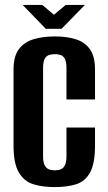

<svg xmlns="http://www.w3.org/2000/svg" viewBox="-20 -748 437 780"><path d="M202 12Q153 12 115.5 0.5Q78 -11 56.5 -47.5Q35 -84 35 -156V-466Q35 -519 56.5 -548Q78 -577 116 -588.5Q154 -600 203 -600Q253 -600 289.5 -588Q326 -576 346 -547Q366 -518 366 -466V-344H250V-471Q250 -495 244 -507.5Q238 -520 227.5 -524Q217 -528 203 -528Q189 -528 178 -524Q167 -520 161 -507.5Q155 -495 155 -471V-113Q155 -90 161 -77.5Q167 -65 178 -60.5Q189 -56 203 -56Q217 -56 227.5 -60.5Q238 -65 244 -77.5Q250 -90 250 -113V-230H366V-157Q366 -84 346 -47.5Q326 -11 289.5 0.5Q253 12 202 12ZM166 -631 72 -728H152L199 -688L247 -728H325L230 -631Z"/></svg>

Font: Alumni Sans Thin
Style: Bold
Weight: 700
Version: Version 1.018